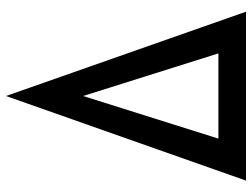

<svg xmlns="http://www.w3.org/2000/svg" viewBox="-120 -720 840 640"><g transform="rotate(-90 300.0 -400.0)"><path d="M18 0 300 -800 581 0ZM158 -92H442L300 -543Z"/></g></svg>

Font: Jost* Medium
Style: Regular
Weight: 500
Version: Version 3.7